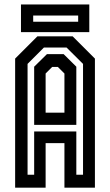

<svg xmlns="http://www.w3.org/2000/svg" viewBox="-20 -868 509 888"><path d="M50 0V-597L153 -700H316L419 -597V0H278V-206H191V0ZM107.5 -60H138V-260H333V-60H364V-572.5L288 -648H183L107.5 -572.5ZM138 -290.5V-559.5L197 -617.5H274.5L333 -559.5V-290.5ZM191 -347H278V-528L247.5 -558.5H221.5L191 -528ZM77 -719.5V-847.5H393V-719.5ZM133.5 -767.5H341.5V-796H133.5Z"/></svg>

Font: Tourney Condensed SemiBold
Style: Regular
Weight: 600
Width: 3
Designer: Tyler Finck
Foundry: Etcetera Type Co
Version: Version 1.010; ttfautohint (v1.8.3)